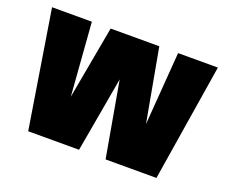

<svg xmlns="http://www.w3.org/2000/svg" viewBox="-93 -673 965 816"><g transform="rotate(20 390.0 -265.0)"><path d="M680 0H450L390 -340L330 0H100L15 -530H195L220 -200L280 -530H500L560 -200L585 -530H765Z"/></g></svg>

Font: Tanohe Sans ExtraBold
Style: Regular
Weight: 800
Designer: Village Type and Design LLC & Cristiano Sobral
Foundry: Cooper Hewitt Smithsonian Design Museum
Version: Version 1.00;September 29, 2021;FontCreator 13.0.0.2655 64-b